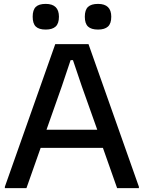

<svg xmlns="http://www.w3.org/2000/svg" viewBox="-20 -967 739 987"><path d="M484 -815Q449 -815 432.5 -830.5Q416 -846 416 -881Q416 -916 432.5 -931.5Q449 -947 484 -947Q552 -947 552 -881Q552 -846 535 -830.5Q518 -815 484 -815ZM215 -815Q180 -815 164 -830.5Q148 -846 148 -881Q148 -916 164 -931.5Q180 -947 215 -947Q283 -947 283 -881Q283 -846 266 -830.5Q249 -815 215 -815ZM480 -300 400 -525 355 -658H343L298 -524L219 -300ZM5 -7 264 -740H435L694 -7V0H582L509 -207H189L116 0H5Z"/></svg>

Font: EncodeSans
Style: Medium
Weight: 500
Designer: Pablo Impallari, Andres Torresi
Foundry: Pablo Impallari, Andres Torresi
Version: Version 1.000; ttfautohint (v1.4.1)